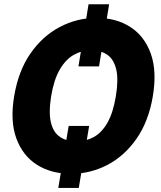

<svg xmlns="http://www.w3.org/2000/svg" viewBox="-20 -823 771 920"><path d="M407.2 -219.7 357.4 77.6H259.3L309.1 -219.7ZM502.9 -802.7 454.6 -504.9H356L404.3 -802.7ZM712.4 -362.3Q692.4 -242.2 634.8 -159.2Q577.1 -76.2 495.4 -33.2Q413.6 9.8 319.8 9.8Q225.6 9.8 157.2 -33.4Q88.9 -76.7 58.3 -159.9Q27.8 -243.2 47.9 -362.3Q67.9 -482.9 125.7 -566.4Q183.6 -649.9 266.4 -693.6Q349.1 -737.3 442.9 -737.3Q536.6 -737.3 604.5 -693.6Q672.4 -649.9 702.4 -566.4Q732.4 -482.9 712.4 -362.3ZM535.2 -362.3Q548.3 -442.4 536.9 -490.5Q525.4 -538.6 494.4 -560.3Q463.4 -582 418 -582Q372.1 -582 333.3 -560.1Q294.4 -538.1 266.4 -489.7Q238.3 -441.4 225.1 -362.3Q212.4 -282.2 224.4 -234.6Q236.3 -187 268.3 -166.3Q300.3 -145.5 345.2 -145Q391.1 -145.5 429.2 -166.3Q467.3 -187 494.6 -234.6Q522 -282.2 535.2 -362.3Z"/></svg>

Font: Inter Tight ExtraBold
Style: Italic
Weight: 800
Italic angle: -9.39999°
Designer: Rasmus Andersson
Foundry: rsms
Version: Version 3.004